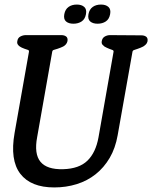

<svg xmlns="http://www.w3.org/2000/svg" viewBox="-20 -822 667 842"><path d="M408 -718Q387 -718 375.5 -728Q364 -738 368 -760Q372 -781 386.5 -791.5Q401 -802 423 -802Q444 -802 455.5 -791.5Q467 -781 463 -760Q459 -738 444 -728Q429 -718 408 -718ZM302 -718Q281 -718 269.5 -728Q258 -738 262 -760Q266 -781 280.5 -791.5Q295 -802 317 -802Q338 -802 349.5 -791.5Q361 -781 357 -760Q353 -738 338 -728Q323 -718 302 -718ZM608 -618Q602 -615 596 -612.5Q590 -610 584 -608Q576 -605 569 -603Q562 -601 561 -595L496 -229Q486 -172 461 -129.5Q436 -87 399.5 -58Q363 -29 316.5 -14.5Q270 0 218 0Q115 0 69 -60Q23 -120 44 -239L107 -595Q108 -602 101.5 -603.5Q95 -605 88 -608Q74 -613 67 -618Q62 -621 58 -627Q54 -633 56 -642Q58 -656 69.5 -662Q81 -668 93 -668H249Q262 -668 270 -662Q278 -656 276 -642Q274 -633 268.5 -627Q263 -621 257 -618Q247 -613 232 -608Q224 -605 217 -603.5Q210 -602 209 -595L143 -221Q129 -147 157.5 -112.5Q186 -78 257 -80Q327 -82 363.5 -117.5Q400 -153 412 -220L478 -595Q479 -601 472.5 -603Q466 -605 459 -608Q454 -610 448.5 -612.5Q443 -615 438 -618Q434 -621 429.5 -626Q425 -631 426 -640Q428 -655 439 -661.5Q450 -668 463 -668L600 -667Q613 -667 621 -661Q629 -655 627 -641Q625 -632 619 -626.5Q613 -621 608 -618Z"/></svg>

Font: Jura
Style: Bold Italic
Weight: 700
Designer: Ed Merritt
Foundry: Ten by Twenty
Version: Version 1.007